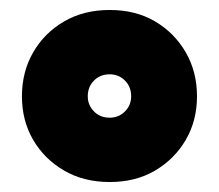

<svg xmlns="http://www.w3.org/2000/svg" viewBox="-20 -742 439 385"><path d="M200 -377Q148 -377 108.5 -400Q69 -423 46.5 -461.5Q24 -500 24 -549Q24 -598 46.5 -637Q69 -676 108.5 -699Q148 -722 200 -722Q252 -722 291 -699Q330 -676 352.5 -637Q375 -598 375 -549Q375 -500 352.5 -461.5Q330 -423 291 -400Q252 -377 200 -377ZM200 -506Q218 -506 230.5 -518.5Q243 -531 243 -549Q243 -568 230.5 -580.5Q218 -593 200 -593Q181 -593 168.5 -580.5Q156 -568 156 -549Q156 -531 168.5 -518.5Q181 -506 200 -506Z"/></svg>

Font: Outfit Black
Style: Regular
Weight: 900
Designer: Rodrigo Fuenzalida
Foundry: fragTYPE
Version: Version 1.100; ttfautohint (v1.8.4.7-5d5b)